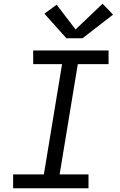

<svg xmlns="http://www.w3.org/2000/svg" viewBox="-20 -1004 640 1024"><path d="M50 0V-74H214L311 -662H157V-735H559V-662H395L298 -74H452V0ZM334 -800 217 -931 282 -979 383 -847 527 -984 583 -926 420 -800Z"/></svg>

Font: Iosevka SS04 Extended
Style: Italic
Weight: 400
Width: 7
Italic angle: -9°
Monospace: yes
Designer: Belleve Invis
Foundry: Belleve Invis
Version: Version 19.0.0; ttfautohint (v1.8.4)